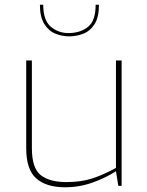

<svg xmlns="http://www.w3.org/2000/svg" viewBox="-20 -787 622 813"><path d="M255 6Q176 6 133.5 -31.5Q91 -69 91 -159V-531H115V-159Q115 -75 152.5 -45.5Q190 -16 261 -16Q323 -16 369.5 -31Q416 -46 471 -76V-531H495V0H481L471 -62Q428 -34 372 -14Q316 6 255 6ZM273 -633Q243 -633 214.5 -644.5Q186 -656 167.5 -685.5Q149 -715 149 -767H163Q163 -701 195.5 -673.5Q228 -646 273 -647Q322 -648 353.5 -674Q385 -700 385 -767H399Q399 -713 380 -684Q361 -655 332 -644Q303 -633 273 -633Z"/></svg>

Font: Exo Thin Thin
Style: Regular
Weight: 250
Version: Version 2.000